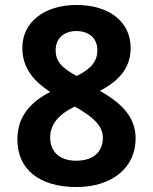

<svg xmlns="http://www.w3.org/2000/svg" viewBox="-20 -743 616 773"><path d="M288 10C431 10 526 -68 526 -185C526 -260 485 -320 382 -377C470 -423 506 -479 506 -550C506 -656 419 -723 288 -723C159 -723 70 -654 70 -551C70 -481 102 -425 182 -373C90 -325 50 -263 50 -181C50 -60 140 10 288 10ZM289 -437C225 -471 204 -499 204 -541C204 -588 237 -618 287 -618C338 -618 372 -589 372 -541C372 -498 350 -468 289 -437ZM286 -96C221 -96 182 -131 182 -189C182 -242 215 -282 281 -314C361 -269 394 -234 394 -188C394 -133 358 -96 286 -96Z"/></svg>

Font: Kathrein 75 Bold
Style: Regular
Weight: 700
Designer: Lazydogs Typefoundry, based on Open Sans by Ascender Corporation
Foundry: Lazydogs Typefoundry
Version: Version 1.003;PS 001.003;hotconv 1.0.88;makeotf.lib2.5.64775